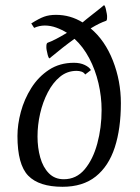

<svg xmlns="http://www.w3.org/2000/svg" viewBox="-20 -707 538 737"><path d="M220 10Q130 10 88.5 -32.5Q47 -75 47 -185Q47 -229 60 -277.5Q73 -326 100 -369Q127 -412 168 -439Q209 -466 264 -466Q288 -466 305.5 -457.5Q323 -449 329 -438L307 -421Q302 -429 293 -432Q284 -435 274 -435Q238 -435 210.5 -412.5Q183 -390 163.5 -352.5Q144 -315 134 -271Q124 -227 124 -183Q124 -140 134.5 -102.5Q145 -65 167.5 -42Q190 -19 225 -19Q273 -19 305 -57Q337 -95 353.5 -156Q370 -217 370 -285Q370 -336 358 -387.5Q346 -439 322.5 -483.5Q299 -528 266 -558Q224 -528 170 -483L168 -484Q163 -492 159 -515Q158 -519 158 -522.5Q158 -526 158 -529Q158 -541 163 -543Q189 -552 237 -581Q218 -593 196 -601Q174 -609 152 -609Q131 -609 111 -600L100 -617Q130 -636 149.5 -643Q169 -650 195 -650Q250 -650 297 -621Q304 -627 312 -633.5Q320 -640 329 -647Q352 -665 364.5 -675Q377 -685 379 -687Q380 -687 380.5 -686.5Q381 -686 381 -686Q384 -682 386 -673.5Q388 -665 390 -654Q391 -650 391 -646.5Q391 -643 391 -640Q391 -628 387 -627Q375 -623 360.5 -616Q346 -609 328 -598Q383 -552 413.5 -474Q444 -396 444 -311Q444 -213 420.5 -141Q397 -69 347.5 -29.5Q298 10 220 10Z"/></svg>

Font: Luxurious Roman
Style: Regular
Weight: 400
Designer: Robert E. Leuschke
Foundry: Robert E. Leuschke
Version: Version 1.010; ttfautohint (v1.8.3)